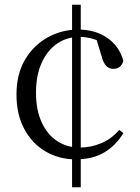

<svg xmlns="http://www.w3.org/2000/svg" viewBox="-20 -740 590 812"><path d="M321.5 52H284.8V-719.9H321.5ZM315.9 -583.9Q263.1 -583.9 221.6 -555.6Q180.2 -527.3 156.2 -474.2Q132.2 -421.1 132.2 -347.8Q132.2 -275.2 156.1 -223Q180 -170.9 221.7 -143.5Q263.4 -116 316.8 -116Q365 -116 408.4 -134.5Q451.8 -152.9 484.4 -190.6L501.5 -177.1Q471.9 -126.4 422.6 -96.3Q373.4 -66.1 300.7 -66.1Q229.4 -66.1 172.4 -99.7Q115.3 -133.3 82.5 -194.8Q49.7 -256.2 49.7 -340.3Q49.7 -426.4 85.8 -487.5Q122 -548.7 181.5 -581.8Q241.1 -614.9 311.1 -614.9Q383.1 -614.9 433.8 -579.7Q484.6 -544.5 501.7 -483Q497.1 -465.9 486.4 -457.3Q475.8 -448.8 459.9 -448.8Q442 -448.8 429.9 -460.6Q417.8 -472.5 410.6 -499.1L385 -583.6L431.4 -547.2Q400 -567.9 372.5 -575.9Q344.9 -583.9 315.9 -583.9Z"/></svg>

Font: Noto Serif TC
Style: Regular
Weight: 200
Designer: Ryoko NISHIZUKA 西塚涼子 (kana & ideographs); Frank Grießhammer (Latin, Greek & Cyrillic); Wenlong ZHANG 张文龙 (bopomofo); San
Foundry: Adobe
Version: Version 2.001;hotconv 1.1.0;makeotfexe 2.6.0